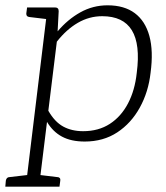

<svg xmlns="http://www.w3.org/2000/svg" viewBox="-42 -527 625 723"><path d="M55 176 137 -499H165Q179 -499 179 -485L175 -409Q213 -454 260.5 -480.5Q308 -507 363 -507Q426 -507 465.5 -477.5Q505 -448 520.5 -391.5Q536 -335 525 -253Q517 -181 484.5 -122Q452 -63 399.5 -28.5Q347 6 277 6Q226 6 191.5 -12.5Q157 -31 135 -68L105 176ZM271 -33Q329 -33 371.5 -60.5Q414 -88 440 -137.5Q466 -187 473 -253Q487 -360 454.5 -413Q422 -466 343 -466Q294 -466 251 -441Q208 -416 172 -370L140 -110Q164 -68 196 -50.5Q228 -33 271 -33ZM154 -499 143 -454 68 -463Q62 -464 59.5 -467Q57 -470 57 -476L60 -499ZM-22 176 -20 153Q-19 147 -15.5 143.5Q-12 140 -7 140L70 131L71 176ZM89 176 100 131 175 140Q180 140 183 143.5Q186 147 185 153L182 176Z"/></svg>

Font: Aleo Light
Style: Italic
Weight: 300
Italic angle: -7°
Designer: Alessio Laiso
Foundry: Alessio Laiso
Version: Version 2.001;gftools[0.9.29]